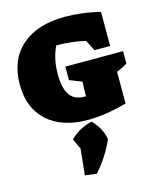

<svg xmlns="http://www.w3.org/2000/svg" viewBox="-126 -643 844 1034"><g transform="rotate(-15 296.0 -126.5)"><path d="M315 12Q170 12 88.5 -61.5Q7 -135 7 -266Q7 -404 94 -480.5Q181 -557 336 -557Q380 -557 429.5 -551Q479 -545 531 -532V-342H444L413 -402Q374 -411 333.5 -415.5Q293 -420 252 -420H251Q235 -385 227 -348.5Q219 -312 219 -270Q219 -190 245 -152Q271 -114 327 -114Q331 -114 335 -114L337 -195L269 -222V-297H591V-228Q578 -220 564.5 -213Q551 -206 531 -198V-21Q410 12 315 12ZM219 296 234 151 207 92Q261 40 329 26Q378 75 390 140Q351 228 284 304Z"/></g></svg>

Font: Piazzolla SC Black
Style: Regular
Weight: 900
Designer: Juan Pablo del Peral
Foundry: Huerta Tipografica
Version: Version 1.330